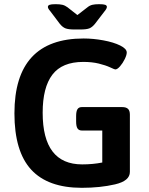

<svg xmlns="http://www.w3.org/2000/svg" viewBox="-20 -891 712 918"><path d="M601 -343V-69Q601 -26 530 -9.5Q459 7 371 7Q209 7 129 -80Q49 -167 49 -349Q49 -707 380 -707Q426 -707 474.5 -698Q523 -689 554.5 -673.5Q586 -658 586 -640Q586 -628 576.5 -608.5Q567 -589 554 -574Q541 -559 531 -559Q528 -559 506.5 -569Q485 -579 452.5 -587Q420 -595 378 -595Q277 -595 230.5 -534Q184 -473 184 -352Q184 -105 373 -105Q424 -105 469 -114V-267H371Q357 -267 350.5 -277Q344 -287 344 -310V-336Q344 -359 350.5 -369Q357 -379 371 -379H564Q583 -379 592 -370.5Q601 -362 601 -343ZM266 -777 220 -838Q209 -850 209 -858Q209 -865 217 -868Q225 -871 246 -871Q266 -871 278.5 -868Q291 -865 303 -856L350 -819L398 -856Q409 -865 421.5 -868Q434 -871 454 -871Q475 -871 483 -868Q491 -865 491 -858Q491 -850 480 -837L434 -777Q421 -761 407.5 -755.5Q394 -750 364 -750H336Q307 -750 293 -755.5Q279 -761 266 -777Z"/></svg>

Font: Asap-SemiBold
Style: Regular
Weight: 600
Designer: Pablo Cosgaya
Foundry: Omnibus-Type
Version: Version 2.000; ttfautohint (v1.8)